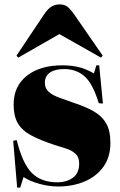

<svg xmlns="http://www.w3.org/2000/svg" viewBox="-20 -834 547 873"><path d="M58 19 40 -194 56 -197Q82 -91 124.5 -48Q167 -5 241 -5Q282 -5 311 -25.5Q340 -46 340 -91Q340 -120 322.5 -135.5Q305 -151 279 -159Q253 -167 228 -175Q161 -197 120 -219.5Q79 -242 60.5 -274.5Q42 -307 42 -359Q42 -442 102 -489.5Q162 -537 264 -537Q301 -537 335 -529.5Q369 -522 407 -500L418 -537H431L448 -363L429 -365Q402 -454 364.5 -487Q327 -520 272 -520Q230 -520 207 -504Q184 -488 184 -458Q184 -432 201.5 -416.5Q219 -401 248 -390.5Q277 -380 311 -368Q367 -350 405 -328.5Q443 -307 462.5 -273.5Q482 -240 482 -184Q482 -120 450.5 -76Q419 -32 365 -9Q311 14 244 14Q203 14 159.5 2Q116 -10 87 -29L72 19ZM63 -572 55 -581 180 -768Q199 -796 215.5 -805Q232 -814 251 -814Q273 -814 286.5 -803.5Q300 -793 319 -766L447 -581L439 -572L250 -679Z"/></svg>

Font: Literata 72pt Black
Style: Regular
Weight: 900
Designer: Latin by Veronika Burian and Jose Scaglione. Greek by Irene Vlachou. Cyrillic by Vera Evstafieva.
Foundry: TypeTogether
Version: Version 3.002